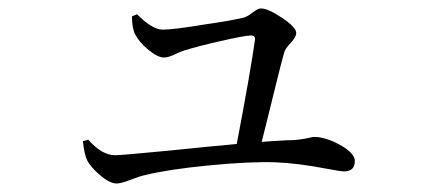

<svg xmlns="http://www.w3.org/2000/svg" viewBox="-20 -471 1040 451"><path d="M253.9 -40Q237.3 -40 213.9 -60.5Q192.4 -79.1 184.6 -94.7Q177.7 -109.4 174.8 -139.6L187.5 -142.6Q219.7 -106.4 250 -106.4Q265.6 -106.4 377 -117.2Q481.4 -127.9 536.1 -132.8Q568.4 -301.8 579.1 -378.9Q579.1 -387.7 570.3 -387.7Q554.7 -387.7 496.1 -374Q444.3 -362.3 413.1 -352.5Q406.2 -350.6 393.6 -344.7Q376 -335.9 365.2 -335.9Q350.6 -335.9 329.1 -353.5Q307.6 -371.1 297.9 -389.6Q290 -404.3 290 -432.6L301.8 -437.5Q337.9 -401.4 362.3 -401.4Q387.7 -401.4 458 -413.1Q519.5 -421.9 552.7 -429.7Q560.5 -431.6 573.2 -441.4Q585.9 -451.2 592.8 -451.2Q609.4 -451.2 641.6 -429.7Q675.8 -407.2 675.8 -393.6Q675.8 -383.8 663.1 -370.6Q650.4 -357.4 647.5 -347.7Q639.6 -320.3 608.4 -192.4Q598.6 -154.3 594.7 -137.7Q616.2 -139.6 655.3 -141.6Q660.2 -141.6 663.1 -141.6Q686.5 -142.6 707 -147.5Q714.8 -149.4 717.8 -149.4Q744.1 -149.4 778.3 -130.9Q813.5 -111.3 813.5 -92.8Q813.5 -68.4 788.1 -68.4Q780.3 -68.4 750 -74.2Q678.7 -87.9 626 -89.8Q567.4 -91.8 471.2 -82.5Q375 -73.2 320.3 -59.6Q306.6 -56.6 287.1 -48.8Q264.6 -40 253.9 -40Z"/></svg>

Font: Bpmf Zihi Only R
Style: R
Weight: 400
Foundry: But Ko
Version: Version 1.320